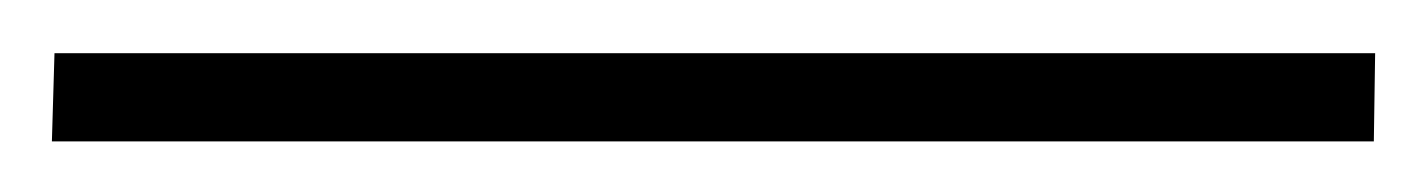

<svg xmlns="http://www.w3.org/2000/svg" viewBox="-25 24 550 74"><path d="M505 44.5 504.5 78.5H-5L-4 44.5Z"/></svg>

Font: Merriweather 28pt Light
Style: Regular
Weight: 300
Version: Version 2.100